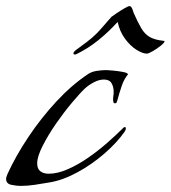

<svg xmlns="http://www.w3.org/2000/svg" viewBox="-20 -607 560 630"><path d="M47 3Q35 3 17.5 -0.5Q0 -4 0 -20Q0 -25 2 -29Q4 -33 5 -37Q32 -96 73.5 -158Q115 -220 165 -274Q215 -328 269 -364Q281 -372 298 -374.5Q315 -377 329 -377Q333 -377 350 -375.5Q367 -374 383 -371Q399 -368 400 -363Q387 -348 379 -324Q371 -300 366 -281Q365 -278 363.5 -273Q362 -268 357 -268Q353 -268 352 -272.5Q351 -277 351 -279Q351 -286 352 -292.5Q353 -299 353 -306Q353 -322 346 -334Q339 -346 321 -346Q305 -346 288 -337Q271 -328 259 -317Q243 -302 216.5 -270.5Q190 -239 164 -201.5Q138 -164 120 -128.5Q102 -93 102 -71Q102 -53 112.5 -45Q123 -37 140 -37Q169 -37 203 -52Q237 -67 270 -90Q303 -113 332 -138.5Q361 -164 381 -184Q383 -186 385 -188Q387 -190 390 -190Q393 -190 393 -186Q393 -181 389 -175Q364 -139 322.5 -103Q281 -67 233 -41Q185 -15 140 -8Q117 -4 93.5 -0.5Q70 3 47 3ZM226 -428Q221 -428 221 -432Q221 -435 224 -438Q227 -441 228 -442Q247 -456 264.5 -469Q282 -482 299 -499Q304 -504 314.5 -516Q325 -528 334.5 -539Q344 -550 346 -552Q350 -555 362.5 -563.5Q375 -572 388 -579.5Q401 -587 405 -587Q410 -587 413.5 -579Q417 -571 418 -566Q432 -534 443.5 -514.5Q455 -495 471.5 -485.5Q488 -476 517 -473Q520 -473 520 -472Q520 -467 507.5 -457Q495 -447 481 -439Q467 -431 462 -431Q448 -431 428 -443.5Q408 -456 390.5 -479.5Q373 -503 366 -535Q336 -502 302.5 -475Q269 -448 232 -430Q228 -428 226 -428Z"/></svg>

Font: My Soul
Style: Regular
Weight: 400
Designer: Robert E. Leuschke
Foundry: Robert E. Leuschke
Version: Version 1.010; ttfautohint (v1.8.4.7-5d5b)